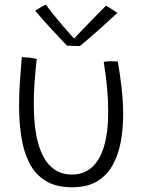

<svg xmlns="http://www.w3.org/2000/svg" viewBox="-20 -768 629 810"><path d="M417.5 -507Q421.5 -508 429.8 -508.8Q438 -509.5 447 -509.5Q454.5 -509.5 463.5 -509.2Q472.5 -509 477 -508.5Q486.5 -454 493 -397.2Q499.5 -340.5 499.5 -285.5Q499.5 -223 489 -167.5Q478.5 -112 454 -69.2Q429.5 -26.5 388.2 -2.2Q347 22 285 22Q216 22 172 -5.2Q128 -32.5 103.8 -80.5Q79.5 -128.5 70 -190.2Q60.5 -252 60.5 -321Q60.5 -372.5 64 -425Q67.5 -477.5 72 -527Q77.5 -527 86.2 -526.2Q95 -525.5 102 -525Q111 -524 119.8 -522.5Q128.5 -521 135 -519Q129 -467 125.8 -420Q122.5 -373 122.5 -331Q122.5 -228 141.5 -161.8Q160.5 -95.5 196.5 -63.5Q232.5 -31.5 283.5 -31.5Q331.5 -31.5 365.8 -60.5Q400 -89.5 418.2 -148.2Q436.5 -207 436.5 -298Q436.5 -343.5 431.8 -396Q427 -448.5 417.5 -507ZM427 -744Q432.5 -741 439.5 -736.8Q446.5 -732.5 453.5 -728.2Q460.5 -724 466.2 -720Q472 -716 475 -713.5Q432 -673.5 400 -645Q368 -616.5 347.2 -599Q326.5 -581.5 317 -574Q308.5 -574 298.5 -574.2Q288.5 -574.5 279 -574.8Q269.5 -575 262.5 -575.5Q230.5 -609 197.2 -645Q164 -681 128.5 -722.5Q135 -727 142.2 -731.5Q149.5 -736 157.5 -740.5Q165.5 -745 173.5 -748.5Q188 -728.5 207 -704.8Q226 -681 244.8 -659.2Q263.5 -637.5 277.5 -621.8Q291.5 -606 296 -602.5H290Q303 -616.5 327.5 -642.2Q352 -668 379.2 -695.5Q406.5 -723 427 -744Z"/></svg>

Font: Grandstander Thin ExtraLight
Style: Regular
Weight: 250
Version: Version 1.200